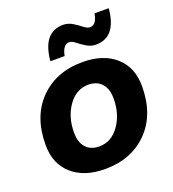

<svg xmlns="http://www.w3.org/2000/svg" viewBox="-135 -836 858 950"><g transform="rotate(-20 294.0 -361.0)"><path d="M268 -105Q332 -105 373.5 -163.5Q415 -222 415 -304Q415 -356 389.5 -383.5Q364 -411 320 -411Q256 -411 214.5 -352.5Q173 -294 173 -212Q173 -160 198.5 -132.5Q224 -105 268 -105ZM257 10Q148 10 84 -46.5Q20 -103 20 -202Q20 -352 106 -439Q192 -526 331 -526Q440 -526 504 -469.5Q568 -413 568 -314Q568 -164 482 -77Q396 10 257 10ZM425 -584Q399 -584 376 -598Q353 -612 335 -626.5Q317 -641 303 -641Q270 -641 259 -584H184Q197 -732 304 -732Q330 -732 353 -718Q376 -704 394 -689.5Q412 -675 426 -675Q461 -675 470 -732H545Q532 -584 425 -584Z"/></g></svg>

Font: Creato Display ExtraBold
Style: Italic
Weight: 800
Italic angle: -10°
Version: Version 1.000